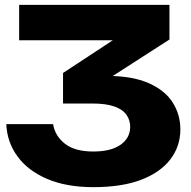

<svg xmlns="http://www.w3.org/2000/svg" viewBox="-20 -591 789 792"><path d="M59 -571H679V-428L351 -217L331 -278H418Q526 -278 593.5 -248Q661 -218 692.5 -168Q724 -118 724 -57Q724 12 683 66Q642 120 562.5 150.5Q483 181 365 181Q254 181 174.5 147Q95 113 52 54Q9 -5 6 -79H199Q207 -30 248 2Q289 34 365 34Q438 34 477.5 6Q517 -22 517 -68Q517 -95 502 -117Q487 -139 452.5 -151.5Q418 -164 361 -164H240V-290L581 -514L604 -425H59Z"/></svg>

Font: Unbounded
Style: Bold
Weight: 700
Designer: Luke Prowse, Jean-Baptiste Morizot, Fátima Lázaro, Florian Runge
Foundry: NaN
Version: Version 1.700